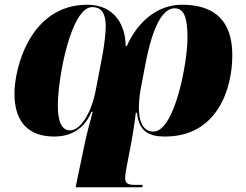

<svg xmlns="http://www.w3.org/2000/svg" viewBox="-20 -566 1038 810"><path d="M747 -546C643 -546 560 -473 515 -372H510C510 -456 466 -546 348 -546C109 -546 41 -282 41 -171C41 -45 106 10 209 10C302 10 345 -45 366 -94H371C358 -48 343 11 334 56L299 224H580L582 214H548C510 214 508 200 508 181C508 173 512 150 515 134L531 51C536 26 547 -38 553 -90H558C566 -12 607 10 676 10C900 10 960 -196 960 -332C960 -433 926 -546 747 -546ZM369 -536C408 -536 425 -510 426 -459C427 -436 420 -377 414 -343L384 -186C365 -86 318 -16 276 -16C244 -16 224 -45 224 -121C224 -240 280 -536 369 -536ZM717 -531C754 -531 771 -497 771 -407C771 -301 717 -11 627 -11C594 -11 564 -36 566 -121C567 -148 570 -175 577 -209L594 -298C625 -458 667 -531 717 -531Z"/></svg>

Font: Noto Serif Display Black
Style: Italic
Weight: 900
Italic angle: -12°
Designer: Monotype Design Team
Foundry: Monotype Imaging Inc.
Version: Version 2.009